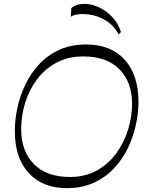

<svg xmlns="http://www.w3.org/2000/svg" viewBox="-20 -969 761 997"><path d="M327 8Q202 8 129.5 -70Q57 -148 57 -290Q57 -348 70.5 -410Q84 -472 112 -530.5Q140 -589 184 -636Q228 -683 288.5 -710.5Q349 -738 428 -738Q556 -738 627.5 -659Q699 -580 699 -440Q699 -383 685.5 -320.5Q672 -258 644 -200Q616 -142 572 -95Q528 -48 467 -20Q406 8 327 8ZM343 -50Q423 -50 483.5 -84Q544 -118 584.5 -174Q625 -230 645.5 -297.5Q666 -365 666 -432Q665 -544 599.5 -610Q534 -676 412 -676Q334 -676 274 -644Q214 -612 173 -558Q132 -504 111 -436.5Q90 -369 90 -297Q90 -185 155.5 -117.5Q221 -50 343 -50ZM596 -790Q570 -841 519 -868.5Q468 -896 409 -896Q390 -896 374.5 -893Q359 -890 348 -882L350 -926Q362 -938 379.5 -943.5Q397 -949 419 -949Q455 -949 493 -931.5Q531 -914 562.5 -881Q594 -848 608 -803Z"/></svg>

Font: Savate ExtraLight
Style: Italic
Weight: 200
Italic angle: -11°
Designer: Max Esnée
Foundry: Plomb Type
Version: Version 2.000